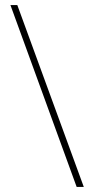

<svg xmlns="http://www.w3.org/2000/svg" viewBox="-20 -734 366 754"><path d="M48 -714 309 0H281L21 -714Z"/></svg>

Font: Noto Sans Georgian Condensed Thin
Style: Regular
Weight: 100
Width: 3
Designer: Monotype Design Team, Akaki Razmadze
Foundry: Google LLC
Version: Version 2.005; ttfautohint (v1.8.4.7-5d5b)